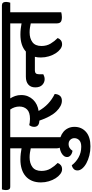

<svg xmlns="http://www.w3.org/2000/svg" viewBox="469 -1155 964 2004"><g transform="rotate(-90 951.0 -153.0)"><path d="M521 -528V4Q512 6 499.5 8.5Q487 11 471 11Q434 11 419.5 -1.5Q405 -14 405 -42V-314Q382 -319 359 -322.5Q336 -326 311 -326Q249 -326 209 -296.5Q169 -267 169 -202Q169 -148 194 -106.5Q219 -65 252 -33Q245 -13 228.5 0Q212 13 186 13Q161 13 136.5 -5.5Q112 -24 92.5 -54.5Q73 -85 61 -125Q49 -165 49 -208Q49 -261 66 -301Q83 -341 114.5 -368Q146 -395 190 -408.5Q234 -422 288 -422Q319 -422 349.5 -418.5Q380 -415 405 -410V-528H5Q-15 -528 -23 -539Q-31 -550 -31 -573Q-31 -582 -29 -594.5Q-27 -607 -24 -615H593Q629 -615 629 -571Q629 -562 626.5 -549Q624 -536 621 -528Z M452 -15Q489 -15 521 -4Q553 7 577 27Q601 47 615 76.5Q629 106 629 142Q629 216 576.5 262.5Q524 309 425 309Q375 309 330 297.5Q285 286 250 267Q215 248 194.5 223.5Q174 199 174 174Q174 148 190.5 133Q207 118 228 114Q260 157 310 185Q360 213 422 213Q468 213 489.5 192Q511 171 511 141Q511 117 494.5 99Q478 81 448 81Q406 81 379 122Q349 117 331.5 101.5Q314 86 314 66Q314 46 326 31Q338 16 357.5 5.5Q377 -5 401.5 -10Q426 -15 452 -15Z M926 -528Q941 -505 951 -476.5Q961 -448 961 -414Q961 -375 948 -344Q935 -313 912.5 -289.5Q890 -266 860 -251.5Q830 -237 795 -232Q857 -120 972 -64Q971 -32 954 -10.5Q937 11 901 11Q847 11 791 -46Q735 -103 694 -224Q629 -226 629 -279Q629 -294 634 -307Q639 -320 647 -330Q658 -327 675.5 -324.5Q693 -322 712 -322Q781 -322 811 -353Q841 -384 841 -432Q841 -483 810 -528H599Q563 -528 563 -573Q563 -582 565 -594.5Q567 -607 571 -615H1010Q1047 -615 1047 -571Q1047 -562 1044.5 -549Q1042 -536 1039 -528Z M1825 -528V4Q1816 6 1803.5 8.5Q1791 11 1775 11Q1738 11 1723.5 -1.5Q1709 -14 1709 -42V-314Q1686 -319 1663 -322.5Q1640 -326 1615 -326Q1553 -326 1513 -296.5Q1473 -267 1473 -202Q1473 -148 1498 -106.5Q1523 -65 1556 -33Q1549 -13 1532.5 0Q1516 13 1490 13Q1465 13 1440.5 -5.5Q1416 -24 1396.5 -54.5Q1377 -85 1365 -125Q1353 -165 1353 -208Q1353 -225 1354.5 -241Q1356 -257 1360 -271H1218Q1199 -271 1188.5 -261.5Q1178 -252 1178 -229V-183Q1166 -177 1153.5 -173Q1141 -169 1127 -169Q1093 -169 1067 -193.5Q1041 -218 1041 -267Q1041 -314 1070.5 -339.5Q1100 -365 1152 -365H1415Q1447 -394 1491.5 -408Q1536 -422 1592 -422Q1623 -422 1653.5 -418.5Q1684 -415 1709 -410V-528H1007Q971 -528 971 -573Q971 -582 973 -594.5Q975 -607 979 -615H1897Q1933 -615 1933 -571Q1933 -562 1930.5 -549Q1928 -536 1925 -528Z"/></g></svg>

Font: Baloo 2 SemiBold
Style: Regular
Weight: 600
Designer: Sarang Kulkarni and Ek Type
Foundry: Ek Type
Version: Version 1.640;hotconv 1.0.111;makeotfexe 2.5.65597; ttfautoh